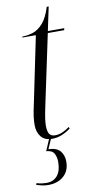

<svg xmlns="http://www.w3.org/2000/svg" viewBox="-99 -700 486 981"><g transform="rotate(-10 144.0 -210.0)"><path d="M130 10Q91 10 72 -14Q53 -38 53 -74Q53 -96 56 -119.5Q59 -143 70 -192L139 -526H69L70 -531Q98 -531 125.5 -540Q153 -549 177.5 -576.5Q202 -604 219 -659H229L203 -536H288L286 -526H201L125 -167Q114 -116 111.5 -95Q109 -74 109 -61Q109 -33 117.5 -19Q126 -5 148 -5Q167 -5 185.5 -13Q204 -21 223 -35L226 -26Q203 -9 179 0.5Q155 10 130 10ZM70 239Q53 239 39 236Q25 233 8 228L11 219Q26 224 39.5 225.5Q53 227 62 227Q98 227 118.5 202.5Q139 178 139 131Q139 107 129 88Q119 69 88 67L116 2H126L101 59Q143 60 161.5 81.5Q180 103 180 137Q180 185 149 212Q118 239 70 239Z"/></g></svg>

Font: Noto Serif Display ExtraCondensed Light
Style: Italic
Weight: 300
Width: 2
Italic angle: -12°
Designer: Monotype Design Team
Foundry: Monotype Imaging Inc.
Version: Version 2.009